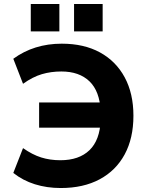

<svg xmlns="http://www.w3.org/2000/svg" viewBox="-20 -936 752 967"><path d="M286 11Q216 11 155.5 -8Q95 -27 47 -65L96 -190Q143 -157 187.5 -143Q232 -129 284 -129Q378 -129 430.5 -179.5Q483 -230 487 -331L532 -293H177V-420H531L487 -377Q482 -477 430.5 -526.5Q379 -576 289 -576Q237 -576 191 -562.5Q145 -549 96 -514L47 -640Q99 -678 160 -697Q221 -716 291 -716Q403 -716 483.5 -672Q564 -628 608 -546.5Q652 -465 652 -353Q652 -240 608 -158.5Q564 -77 482 -33Q400 11 286 11ZM353 -778V-916H497V-778ZM135 -778V-916H279V-778Z"/></svg>

Font: Nunito Sans 9pt ExtraBold
Style: Regular
Weight: 800
Version: Version 3.101;gftools[0.9.27]